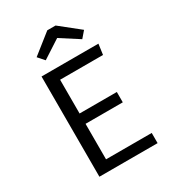

<svg xmlns="http://www.w3.org/2000/svg" viewBox="-215 -1026 1029 1143"><g transform="rotate(-30 300.0 -455.0)"><path d="M350 -910H293L158 -803L196 -760L321 -841L447 -760L484 -803ZM212 -617H507L517 -689H126V0H526V-70H212V-314H468V-385H212Z"/></g></svg>

Font: FiraMono Nerd Font
Style: Regular
Weight: 400
Designer: Carrois Corporate & Edenspiekermann AG
Foundry: Carrois Corporate GbR & Edenspiekermann AG
Version: Version 003.206;Nerd Fonts 3.3.0